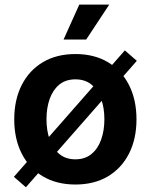

<svg xmlns="http://www.w3.org/2000/svg" viewBox="-20 -786 651 829"><path d="M305.7 10.7Q224.6 10.7 165.3 -24.4Q106 -59.6 73.7 -123Q41.5 -186.5 41.5 -270.5Q41.5 -355 73.7 -418.7Q106 -482.4 165.3 -517.6Q224.6 -552.7 305.7 -552.7Q386.7 -552.7 445.8 -517.6Q504.9 -482.4 537.1 -418.7Q569.3 -355 569.3 -270.5Q569.3 -186.5 537.1 -123Q504.9 -59.6 445.8 -24.4Q386.7 10.7 305.7 10.7ZM305.7 -98.1Q347.2 -98.1 375 -121.1Q402.8 -144 416.7 -183.1Q430.7 -222.2 430.7 -271Q430.7 -319.8 416.7 -358.9Q402.8 -397.9 375 -420.7Q347.2 -443.4 305.7 -443.4Q263.7 -443.4 236.1 -420.7Q208.5 -397.9 194.6 -359.1Q180.7 -320.3 180.7 -271Q180.7 -222.2 194.6 -183.1Q208.5 -144 236.1 -121.1Q263.7 -98.1 305.7 -98.1ZM91.8 22.5 40 -22.5 519 -568.4 570.8 -523.4ZM254.4 -615.2 322.3 -766.1H451.7L352.1 -615.2Z"/></svg>

Font: Inter Cardless
Style: Bold
Weight: 700
Designer: Rasmus Andersson
Foundry: rsms
Version: Version 4.001;git-9221beed3